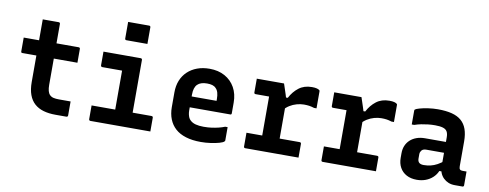

<svg xmlns="http://www.w3.org/2000/svg" viewBox="-66 -1124 3732 1465"><g transform="rotate(10 1800.0 -391.0)"><path d="M63 -538H489Q494 -538 497 -535Q500 -532 500 -527Q500 -508 500 -491Q500 -474 500 -456.5Q500 -439 500 -420H74Q72 -420 69.5 -420.5Q67 -421 65.5 -422.5Q64 -424 63.5 -426Q63 -428 63 -431Q63 -450 63 -467.5Q63 -485 63 -502Q63 -519 63 -538ZM500 -120Q500 -92 500 -65Q500 -38 500 -11Q500 -7 497 -3.5Q494 0 489 0Q486 0 476.5 0Q467 0 453.5 0Q440 0 427 0Q414 0 403 0Q351 0 310 -12Q269 -24 240.5 -49.5Q212 -75 197 -116Q182 -157 182 -215Q182 -263 182 -311.5Q182 -360 182 -407.5Q182 -455 182 -503Q182 -551 182 -600Q182 -625 182 -650Q182 -675 182 -700Q213 -700 244 -700Q275 -700 306 -700Q310 -700 312 -698.5Q314 -697 315.5 -695Q317 -693 317 -689Q317 -630 317 -571Q317 -512 317 -453Q317 -394 317 -335.5Q317 -277 317 -217Q317 -189 322 -170Q327 -151 338 -140Q350 -128 367.5 -124Q385 -120 409 -120Q421 -120 433 -120Q445 -120 457 -120Q469 -120 481 -120Z M846 -78V-137Q846 -156 846 -175.5Q846 -195 846 -214Q846 -235 846 -255.5Q846 -276 846 -296.5Q846 -317 846 -337.5Q846 -358 846 -379Q846 -400 846 -420H827Q804 -420 782 -420Q760 -420 737.5 -420Q715 -420 692 -420Q689 -420 686.5 -421.5Q684 -423 682.5 -425.5Q681 -428 681 -431Q681 -458 681 -484.5Q681 -511 681 -538Q730 -538 778.5 -538Q827 -538 874.5 -538Q922 -538 970 -538Q974 -538 976 -536.5Q978 -535 979.5 -533Q981 -531 981 -527Q981 -479 981 -432.5Q981 -386 981 -339.5Q981 -293 981 -248.5Q981 -204 981 -161Q981 -118 981 -78ZM663 -118H1127Q1132 -118 1134 -116.5Q1136 -115 1137.5 -113Q1139 -111 1139 -107Q1139 -89 1139 -71.5Q1139 -54 1139 -36.5Q1139 -19 1139 0H674Q671 0 668.5 -1.5Q666 -3 664.5 -5Q663 -7 663 -11Q663 -30 663 -47.5Q663 -65 663 -82.5Q663 -100 663 -118ZM827 -794Q846 -794 866.5 -794Q887 -794 908.5 -794Q930 -794 950.5 -794Q971 -794 990 -794Q995 -794 998 -791Q1001 -788 1001 -783V-654Q982 -654 961.5 -654Q941 -654 919.5 -654Q898 -654 877.5 -654Q857 -654 838 -654Q833 -654 830 -657Q827 -660 827 -665Z M1502 -550Q1570 -550 1620.5 -522Q1671 -494 1699 -444Q1727 -394 1727 -327V-244Q1727 -241 1726 -238.5Q1725 -236 1722.5 -235Q1720 -234 1717 -234H1487Q1470 -234 1452.5 -234Q1435 -234 1418 -234H1377L1374 -318H1596Q1596 -322 1596 -325Q1596 -328 1596 -332Q1596 -361 1590 -381.5Q1584 -402 1571 -414Q1560 -426 1543 -431Q1526 -436 1502 -436Q1452 -436 1427.5 -411.5Q1403 -387 1403 -332V-210Q1403 -194 1406 -180Q1409 -166 1414 -155Q1419 -144 1428 -136Q1444 -120 1470.5 -113Q1497 -106 1532 -106Q1568 -106 1595.5 -110Q1623 -114 1648 -120Q1673 -126 1695 -135H1714Q1714 -109 1714 -83.5Q1714 -58 1714 -32Q1714 -30 1713 -28Q1712 -26 1710 -24Q1702 -15 1674 -7Q1646 1 1608 6.5Q1570 12 1531 12Q1465 12 1415 -3.5Q1365 -19 1333 -48Q1301 -77 1284.5 -118.5Q1268 -160 1268 -212V-326Q1268 -377 1284.5 -418Q1301 -459 1332 -488.5Q1363 -518 1406 -534Q1449 -550 1502 -550Z M1985 -66V-134Q1985 -151 1985 -167.5Q1985 -184 1985 -201.5Q1985 -219 1985 -235Q1985 -266 1985 -297Q1985 -328 1985 -359Q1985 -390 1985 -420H1966Q1945 -420 1922.5 -420Q1900 -420 1880 -420Q1875 -420 1872 -423Q1869 -426 1869 -431Q1869 -458 1869 -484.5Q1869 -511 1869 -538Q1880 -538 1895 -538Q1910 -538 1926.5 -538Q1943 -538 1961 -538Q1979 -538 1999 -538Q2019 -538 2039.5 -538Q2060 -538 2080 -538Q2080 -538 2084 -526Q2088 -514 2094 -496Q2100 -478 2106 -459.5Q2112 -441 2116 -426.5Q2120 -412 2120 -409Q2120 -367 2120 -324.5Q2120 -282 2120 -239Q2120 -196 2120 -152Q2120 -108 2120 -64ZM2091 -435H2127Q2153 -485 2194 -516.5Q2235 -548 2295 -548Q2319 -548 2333.5 -544Q2348 -540 2354 -534Q2356 -533 2356.5 -530.5Q2357 -528 2357 -524Q2357 -491 2357 -459Q2357 -427 2357 -394H2338Q2316 -401 2298.5 -403.5Q2281 -406 2258 -406Q2231 -406 2202.5 -398Q2174 -390 2149 -374.5Q2124 -359 2103 -334ZM1863 -118H2275Q2280 -118 2282 -116.5Q2284 -115 2285.5 -113Q2287 -111 2287 -107Q2287 -88 2287 -71Q2287 -54 2287 -36.5Q2287 -19 2287 0H1874Q1869 0 1866 -3Q1863 -6 1863 -11Q1863 -30 1863 -47.5Q1863 -65 1863 -82Q1863 -99 1863 -118Z M2585 -66V-134Q2585 -151 2585 -167.5Q2585 -184 2585 -201.5Q2585 -219 2585 -235Q2585 -266 2585 -297Q2585 -328 2585 -359Q2585 -390 2585 -420H2566Q2545 -420 2522.5 -420Q2500 -420 2480 -420Q2475 -420 2472 -423Q2469 -426 2469 -431Q2469 -458 2469 -484.5Q2469 -511 2469 -538Q2480 -538 2495 -538Q2510 -538 2526.5 -538Q2543 -538 2561 -538Q2579 -538 2599 -538Q2619 -538 2639.5 -538Q2660 -538 2680 -538Q2680 -538 2684 -526Q2688 -514 2694 -496Q2700 -478 2706 -459.5Q2712 -441 2716 -426.5Q2720 -412 2720 -409Q2720 -367 2720 -324.5Q2720 -282 2720 -239Q2720 -196 2720 -152Q2720 -108 2720 -64ZM2691 -435H2727Q2753 -485 2794 -516.5Q2835 -548 2895 -548Q2919 -548 2933.5 -544Q2948 -540 2954 -534Q2956 -533 2956.5 -530.5Q2957 -528 2957 -524Q2957 -491 2957 -459Q2957 -427 2957 -394H2938Q2916 -401 2898.5 -403.5Q2881 -406 2858 -406Q2831 -406 2802.5 -398Q2774 -390 2749 -374.5Q2724 -359 2703 -334ZM2463 -118H2875Q2880 -118 2882 -116.5Q2884 -115 2885.5 -113Q2887 -111 2887 -107Q2887 -88 2887 -71Q2887 -54 2887 -36.5Q2887 -19 2887 0H2474Q2469 0 2466 -3Q2463 -6 2463 -11Q2463 -30 2463 -47.5Q2463 -65 2463 -82Q2463 -99 2463 -118Z M3510 -341Q3510 -316 3510 -292.5Q3510 -269 3510 -244.5Q3510 -220 3510 -195.5Q3510 -171 3510 -148Q3510 -140 3511.5 -134Q3513 -128 3517 -124Q3520 -121 3525.5 -119.5Q3531 -118 3538 -118Q3541 -118 3543.5 -118Q3546 -118 3549 -118H3568Q3568 -91 3568 -64.5Q3568 -38 3568 -11Q3568 -6 3565 -3Q3562 0 3557 0Q3552 0 3532.5 0Q3513 0 3498 0Q3470 0 3448 -9Q3426 -18 3409 -34.5Q3392 -51 3383 -74Q3374 -97 3374 -126Q3374 -157 3374 -189Q3374 -221 3374 -252Q3374 -269 3374 -284.5Q3374 -300 3374 -316Q3374 -332 3374 -348Q3374 -377 3364.5 -393.5Q3355 -410 3332 -417Q3309 -424 3271 -424Q3243 -424 3216.5 -421Q3190 -418 3164.5 -413Q3139 -408 3113 -399H3094Q3094 -426 3094 -453Q3094 -480 3094 -506Q3094 -510 3095 -512Q3096 -514 3097 -515Q3103 -521 3130.5 -529Q3158 -537 3196 -542.5Q3234 -548 3271 -548Q3334 -548 3379 -536.5Q3424 -525 3453 -500Q3482 -475 3496 -435.5Q3510 -396 3510 -341ZM3190 -152Q3190 -131 3201.5 -120.5Q3213 -110 3237 -110Q3264 -110 3290 -116Q3316 -122 3341.5 -136Q3367 -150 3393 -172V-86H3363Q3350 -56 3326.5 -34.5Q3303 -13 3272 -1.5Q3241 10 3204 10Q3158 10 3124.5 -8Q3091 -26 3073 -58.5Q3055 -91 3055 -134V-169Q3055 -202 3066 -228Q3077 -254 3097.5 -273Q3118 -292 3147 -302.5Q3176 -313 3212 -313Q3247 -313 3280.5 -313Q3314 -313 3344.5 -313Q3375 -313 3402 -313Q3411 -313 3415.5 -297Q3420 -281 3421 -261.5Q3422 -242 3422 -229Q3390 -229 3360 -229Q3330 -229 3299.5 -229Q3269 -229 3237 -229Q3225 -229 3216.5 -226Q3208 -223 3202 -217Q3197 -211 3193.5 -203.5Q3190 -196 3190 -187Z"/></g></svg>

Font: RecMonoLinear Nerd Font Mono
Style: Bold
Weight: 700
Monospace: yes
Version: Version 1.085; ttfautohint (v1.8.4.7-5d5b);Nerd Fonts 3.2.1